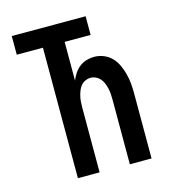

<svg xmlns="http://www.w3.org/2000/svg" viewBox="-109 -825 819 914"><g transform="rotate(-15 300.0 -367.5)"><path d="M162 0V-643H33V-735H397V-643H269V-452Q276 -470 287 -486.5Q298 -503 313.5 -515Q329 -527 348 -532.5Q367 -538 386 -538Q410 -538 433 -528.5Q456 -519 472.5 -501.5Q489 -484 499 -461.5Q509 -439 515 -415.5Q521 -392 523 -368Q525 -344 525 -320V0H418V-320Q418 -334 417 -347.5Q416 -361 413 -374Q410 -387 405 -400Q400 -413 391 -423.5Q382 -434 369.5 -440Q357 -446 343 -446Q330 -446 317 -440Q304 -434 295.5 -423.5Q287 -413 282 -400Q277 -387 274 -374Q271 -361 270 -347.5Q269 -334 269 -320V0Z"/></g></svg>

Font: Iosevka Curly SmBdEx
Style: Regular
Weight: 600
Width: 7
Monospace: yes
Designer: Belleve Invis
Foundry: Belleve Invis
Version: Version 11.1.0; ttfautohint (v1.8.3)